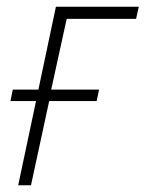

<svg xmlns="http://www.w3.org/2000/svg" viewBox="-20 -550 432 570"><path d="M34 0 87 -250H11L18 -284H94L146 -530H392L384 -494H178L132 -284H274L267 -250H126L72 0Z"/></svg>

Font: Noto Sans Disp ExtLt
Style: Italic
Weight: 200
Italic angle: -12°
Designer: Monotype Design Team
Foundry: Monotype Imaging Inc.
Version: Version 2.000;GOOG;noto-source:20170915:90ef993387c0